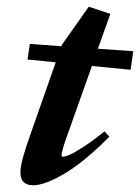

<svg xmlns="http://www.w3.org/2000/svg" viewBox="-20 -534 412 565"><path d="M77.6 11.2Q40 11.2 40 -26.9Q40 -56.2 68.4 -135.3L144 -350.6L61 -358.9L67.9 -404.8L160.6 -397.9L162.6 -402.8L241.2 -514.2L304.7 -493.2L268.1 -390.6L372.1 -383.3L364.3 -328.6L250.5 -339.8L179.7 -140.6Q161.1 -89.8 161.1 -76.2Q161.1 -72.8 165 -72.8Q171.4 -72.8 184.3 -78.1Q197.3 -83.5 225.3 -101.6Q253.4 -119.6 287.6 -147.5L301.8 -131.8Q230 -59.1 171.1 -23.9Q112.3 11.2 77.6 11.2Z"/></svg>

Font: Elstob 18pt
Style: Bold Italic
Weight: 700
Italic angle: -20°
Designer: Peter S. Baker
Version: Version 1.015